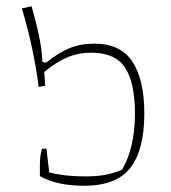

<svg xmlns="http://www.w3.org/2000/svg" viewBox="-20 -592 548 616"><path d="M108 -27V-64Q108 -93 115 -115H129L138 -39Q187 -26 252 -26Q290 -26 317.5 -31Q345 -36 372 -48Q413 -120 413 -227Q413 -326 381.5 -374.5Q350 -423 272 -423Q232 -423 196 -408Q160 -393 122 -361L125 -317L104 -313Q97 -371 82.5 -439Q68 -507 50 -565L81 -572Q94 -529 104.5 -480Q115 -431 116 -393L128 -391Q166 -422 202 -437Q238 -452 283 -452Q367 -452 405 -394Q443 -336 443 -227Q443 -112 398.5 -54Q354 4 250 4Q162 4 108 -27Z"/></svg>

Font: Athiti ExtraLight
Style: Regular
Weight: 250
Version: Version 1.032